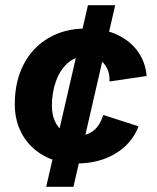

<svg xmlns="http://www.w3.org/2000/svg" viewBox="-20 -620 606 740"><path d="M276 10Q203 10 149.5 -19.5Q96 -49 66.5 -100.5Q37 -152 37 -218Q37 -306 71 -371.5Q105 -437 167 -473.5Q229 -510 311 -510Q382 -510 433 -485.5Q484 -461 512.5 -420Q541 -379 545 -327L402 -306Q404 -348 380 -375.5Q356 -403 311 -403Q270 -403 240.5 -376.5Q211 -350 195.5 -306.5Q180 -263 180 -212Q180 -179 191.5 -153Q203 -127 225.5 -112Q248 -97 281 -97Q316 -97 340.5 -116.5Q365 -136 378 -177L514 -133Q489 -67 425.5 -28.5Q362 10 276 10ZM158 100 319 -600H424L263 100Z"/></svg>

Font: Kantumruy Pro
Style: Bold Italic
Weight: 700
Italic angle: -13°
Version: Version 1.002